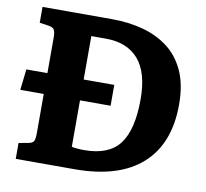

<svg xmlns="http://www.w3.org/2000/svg" viewBox="-78 -785 934 871"><g transform="rotate(10 389.0 -350.0)"><path d="M49 0V-73L92 -81Q111 -84 117 -93.5Q123 -103 123 -132V-312H15L26 -408H123V-573Q123 -598 116.5 -608Q110 -618 90 -621L49 -627V-700H370Q445 -700 511 -682.5Q577 -665 627.5 -627Q678 -589 707 -526Q736 -463 736 -371Q736 -191 630 -95.5Q524 0 319 0ZM348 -93Q462 -93 511 -159Q560 -225 560 -364Q560 -488 507.5 -548Q455 -608 358 -608H290V-408H431V-312H290V-98Q314 -93 348 -93Z"/></g></svg>

Font: Literata
Style: Bold
Weight: 700
Designer: Latin by Veronika Burian and Jose Scaglione. Greek by Irene Vlachou. Cyrillic by Vera Evstafieva.
Foundry: TypeTogether
Version: Version 3.103; ttfautohint (v1.8.4.7-5d5b);gftools[0.9.29]